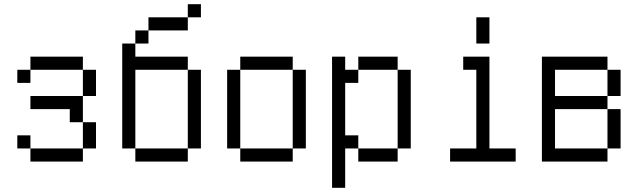

<svg xmlns="http://www.w3.org/2000/svg" viewBox="-20 -770 3040 915"><path d="M375 -437.5H125V-500H375ZM62.5 -125H125V-62.5H62.5ZM62.5 -437.5H125V-375H62.5ZM125 -62.5H375V0H125ZM125 -312.5H375V-187.5H312.5V-250H125ZM375 -187.5H437.5V-62.5H375ZM375 -437.5H437.5V-312.5H375Z M937.5 -687.5H875V-750H937.5ZM562.5 -562.5H625V-500H875V-437.5H625V-62.5H562.5ZM625 -62.5H875V0H625ZM625 -625H687.5V-562.5H625ZM687.5 -687.5H875V-625H687.5ZM875 -437.5H937.5V-62.5H875Z M1375 -437.5H1125V-500H1375ZM1062.5 -437.5H1125V-62.5H1062.5ZM1125 -62.5H1375V0H1125ZM1375 -437.5H1437.5V-62.5H1375Z M1625 -437.5H1687.5V-375H1625V-125H1687.5V-62.5H1625V125H1562.5V-500H1625ZM1687.5 -62.5H1875V0H1687.5ZM1687.5 -500H1875V-437.5H1687.5ZM1875 -437.5H1937.5V-62.5H1875Z M2312.5 -562.5H2250V-687.5H2312.5ZM2125 -62.5H2250V-437.5H2187.5V-500H2312.5V-62.5H2437.5V0H2125Z M2875 -437.5H2625V-312.5H2875V-250H2625V-62.5H2875V0H2562.5V-500H2875ZM2875 -250H2937.5V-62.5H2875ZM2875 -437.5H2937.5V-312.5H2875Z"/></svg>

Font: 寒蝉点阵体 16px
Style: Regular
Weight: 400
Designer: Designed by Warren2060
Foundry: ChillType
Version: Version 1.000